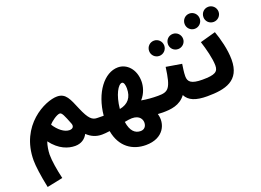

<svg xmlns="http://www.w3.org/2000/svg" viewBox="-136 -1060 2264 1668"><g transform="rotate(-20 996.5 -226.5)"><path d="M197 241C177 157 163 70 163 13C164 -24 170 -65 183 -103C254 -8 336 18 399 18C455 18 494 -10 515 -51C554 -14 597 5 651 5C705 5 736 -27 736 -72C736 -112 713 -145 661 -145C616 -145 586 -168 540 -277C498 -376 476 -440 395 -440C286 -440 15 -312 15 14C15 62 27 158 51 271ZM367 -293C387 -293 401 -260 434 -175C444 -149 432 -128 399 -128C352 -128 300 -170 264 -227C283 -252 340 -293 367 -293Z M1213 5C1267 5 1298 -26 1298 -72C1298 -112 1275 -145 1223 -145C1172 -145 1119 -149 1071 -158C1116 -207 1131 -269 1131 -313C1131 -427 1059 -497 979 -497C852 -497 740 -351 720 -144C697 -145 675 -145 661 -145L651 5C669 5 695 3 723 -1C750 153 857 221 979 221C1145 221 1197 98 1167 3C1184 4 1199 5 1213 5ZM966 -359C984 -359 991 -328 991 -299C991 -215 951 -166 872 -151C884 -278 932 -359 966 -359ZM942 -40C1017 -40 1032 7 1032 32C1032 66 1012 91 977 91C927 91 887 58 874 -31C901 -36 925 -40 942 -40Z M1353 -467C1391 -467 1423 -498 1423 -537C1423 -577 1391 -608 1353 -608C1314 -608 1283 -577 1283 -537C1283 -498 1314 -467 1353 -467ZM1527 -467C1565 -467 1597 -498 1597 -536C1597 -576 1565 -607 1527 -607C1487 -607 1457 -576 1457 -536C1457 -498 1487 -467 1527 -467ZM1709 -72C1709 -112 1687 -145 1635 -145C1532 -145 1503 -171 1503 -224C1503 -261 1511 -306 1515 -335L1371 -359C1345 -167 1320 -145 1223 -145L1213 5C1288 5 1372 -3 1427 -78C1456 -20 1519 5 1625 5C1680 5 1709 -26 1709 -72Z M1723 -583C1761 -583 1793 -614 1793 -653C1793 -693 1761 -724 1723 -724C1684 -724 1653 -693 1653 -653C1653 -614 1684 -583 1723 -583ZM1897 -583C1935 -583 1967 -614 1967 -652C1967 -692 1935 -723 1897 -723C1857 -723 1827 -692 1827 -652C1827 -614 1857 -583 1897 -583ZM1624 5C1792 5 1931 -27 1931 -223C1931 -318 1901 -427 1876 -496L1732 -456C1755 -385 1781 -286 1781 -223C1781 -165 1751 -145 1634 -145Z"/></g></svg>

Font: Noto Sans Arabic UI SemiCondensed Extra
Style: Regular
Weight: 800
Width: 4
Designer: Nadine Chahine - Monotype Design Team
Foundry: Monotype Imaging Inc.
Version: Version 1.900